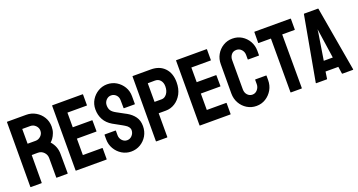

<svg xmlns="http://www.w3.org/2000/svg" viewBox="-43 -1310 3586 1922"><g transform="rotate(-20 1750.5 -348.5)"><path d="M156.7 0H43.5Q39.6 0 39.6 -4.9L41.5 -691.9Q41.5 -695.8 45.4 -695.8H247.6Q301.8 -695.8 347.2 -669.4Q392.6 -643.1 419.7 -598.6Q446.8 -554.2 446.8 -498Q446.8 -461.4 435.5 -431.6Q424.3 -401.9 409.4 -381.3Q394.5 -360.8 382.3 -351.1Q436.5 -291 436.5 -210L437.5 -4.9Q437.5 0 432.6 0H319.3Q315.4 0 315.4 -2.9V-210Q315.4 -246.1 290 -272.5Q264.6 -298.8 227.5 -298.8H161.6L160.6 -4.9Q160.6 0 156.7 0ZM247.6 -576.2H161.6V-418.9H247.6Q278.3 -418.9 302.5 -441.9Q326.7 -464.8 326.7 -498Q326.7 -529.8 303.2 -553Q279.8 -576.2 247.6 -576.2Z M848.6 0H525.4Q521.5 0 521.5 -4.9L522.5 -691.9Q522.5 -695.8 526.4 -695.8H847.7Q851.6 -695.8 851.6 -690.9V-579.1Q851.6 -575.2 847.7 -575.2H642.6V-418.9H847.7Q851.6 -418.9 851.6 -415L852.5 -301.8Q852.5 -297.9 848.6 -297.9H642.6V-123H848.6Q852.5 -123 852.5 -118.2V-3.9Q852.5 0 848.6 0Z M1111.3 9.8Q1058.1 9.8 1013.2 -17.6Q968.8 -44.9 942.1 -90.6Q915.5 -136.2 915.5 -190.9V-236.8Q915.5 -242.2 920.4 -242.2H1032.7Q1036.6 -242.2 1036.6 -236.8V-190.9Q1036.6 -158.2 1058.6 -134.5Q1080.6 -110.8 1111.3 -110.8Q1142.6 -110.8 1164.6 -135Q1186.5 -159.2 1186.5 -190.9Q1186.5 -227.5 1138.7 -254.9Q1130.9 -259.8 1118.4 -266.8Q1106 -273.9 1088.9 -283.2Q1071.8 -292.5 1055.7 -301.5Q1039.6 -310.5 1024.4 -318.8Q969.7 -351.1 943.1 -399.7Q916.5 -448.2 916.5 -508.8Q916.5 -564.5 943.8 -609.4Q971.2 -653.8 1015.4 -679.9Q1059.6 -706.1 1111.3 -706.1Q1164.6 -706.1 1209 -679.7Q1253.4 -652.8 1280 -608.4Q1306.6 -564 1306.6 -508.8V-426.8Q1306.6 -422.9 1302.7 -422.9H1190.4Q1186.5 -422.9 1186.5 -426.8L1185.5 -508.8Q1185.5 -543.9 1163.6 -565.9Q1141.6 -587.9 1111.3 -587.9Q1080.6 -587.9 1058.6 -564.5Q1036.6 -541 1036.6 -508.8Q1036.6 -476.1 1050.5 -454.1Q1064.5 -432.1 1101.6 -412.1Q1105.5 -410.2 1119.6 -402.3Q1133.8 -394.5 1151.1 -385Q1168.5 -375.5 1182.6 -367.9Q1196.8 -360.4 1199.7 -358.9Q1249.5 -331.1 1278.6 -290.5Q1307.6 -250 1307.6 -190.9Q1307.6 -133.8 1281.2 -88.4Q1254.4 -43 1210 -16.6Q1165.5 9.8 1111.3 9.8Z M1494.1 0H1381.8Q1377 0 1377 -4.9L1378.9 -691.9Q1378.9 -695.8 1382.8 -695.8H1575.2Q1667 -695.8 1720.5 -639.9Q1773.9 -584 1773.9 -487.8Q1773.9 -417.5 1746.1 -365.2Q1717.8 -313.5 1672.9 -285.2Q1627.9 -256.8 1575.2 -256.8H1499V-4.9Q1499 0 1494.1 0ZM1575.2 -577.1 1499 -576.2V-377.9H1575.2Q1606.9 -377.9 1630.4 -408.4Q1653.8 -439 1653.8 -487.8Q1653.8 -526.9 1632.8 -552Q1611.8 -577.1 1575.2 -577.1Z M2168.9 0H1845.7Q1841.8 0 1841.8 -4.9L1842.8 -691.9Q1842.8 -695.8 1846.7 -695.8H2168Q2171.9 -695.8 2171.9 -690.9V-579.1Q2171.9 -575.2 2168 -575.2H1962.9V-418.9H2168Q2171.9 -418.9 2171.9 -415L2172.9 -301.8Q2172.9 -297.9 2168.9 -297.9H1962.9V-123H2168.9Q2172.9 -123 2172.9 -118.2V-3.9Q2172.9 0 2168.9 0Z M2445.8 9.8Q2391.6 9.8 2346.7 -17.6Q2302.2 -44.9 2276.1 -91.1Q2250 -137.2 2250 -193.8L2251 -505.9Q2251 -561.5 2276.4 -606.4Q2301.8 -651.9 2346.4 -679.4Q2391.1 -707 2445.8 -707Q2501.5 -707 2544.9 -680.2Q2588.9 -653.3 2615 -607.7Q2641.1 -562 2641.1 -505.9V-460Q2641.1 -456.1 2637.2 -456.1H2524.9Q2521 -456.1 2521 -460V-505.9Q2521 -539.1 2499.5 -563Q2478 -586.9 2445.8 -586.9Q2410.2 -586.9 2391.1 -562.5Q2372.1 -538.1 2372.1 -505.9V-193.8Q2372.1 -157.2 2393.6 -134Q2415 -110.8 2445.8 -110.8Q2478 -110.8 2499.5 -136.5Q2521 -162.1 2521 -193.8V-240.2Q2521 -244.1 2524.9 -244.1H2638.2Q2642.1 -244.1 2642.1 -240.2V-193.8Q2642.1 -137.7 2615.7 -91.3Q2588.9 -45.4 2544.9 -17.8Q2501 9.8 2445.8 9.8Z M2927.7 0H2814.9Q2810.5 0 2810.5 -4.9V-575.2H2680.7Q2675.8 -575.2 2675.8 -580.1L2676.8 -691.9Q2676.8 -695.8 2680.7 -695.8H3060.5Q3065.9 -695.8 3065.9 -691.9V-580.1Q3065.9 -575.2 3062 -575.2H2930.7L2931.6 -4.9Q2931.6 0 2927.7 0Z M3080.6 -4.9 3204.6 -691.9Q3205.6 -695.8 3209.5 -695.8H3354.5Q3358.4 -695.8 3359.4 -691.9L3478.5 -4.9Q3479 0 3474.6 0H3363.8Q3358.9 0 3358.4 -4.9L3347.7 -78.1H3211.4L3200.7 -4.9Q3200.2 0 3195.8 0H3084.5Q3080.6 0 3080.6 -4.9ZM3286.6 -465.8 3280.8 -502.9 3276.4 -465.8 3231.4 -185.1H3327.6Z"/></g></svg>

Font: WRV
Style: Display
Weight: 400
Designer: Will Viles x Danh Hong
Version: Version 8.001; ttfautohint (v1.8.3)